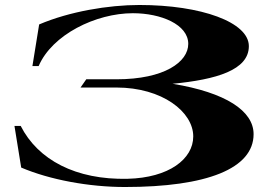

<svg xmlns="http://www.w3.org/2000/svg" viewBox="-20 -735 1084 770"><path d="M481 15C810 15 997 -59 997 -197C997 -290 886 -364 672 -399C848 -416 978 -454 978 -550C978 -646 787 -715 539 -715C415 -715 259 -689 137 -637L110 -470H135C189 -596 364 -682 513 -682C625 -682 735 -637 735 -559C735 -487 640 -417 447 -417H326L303 -384H447C631 -384 755 -286 755 -188C755 -97 657 -22 492 -18C284 -13 132 -94 63 -230H38L65 -63C180 -14 337 15 481 15Z"/></svg>

Font: Sprat Extended
Style: Bold
Weight: 700
Width: 9
Designer: Ethan Nakache
Foundry: Collletttivo
Version: Version 2.000;Glyphs 3.2 (3217)